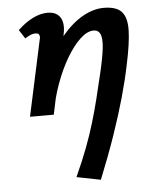

<svg xmlns="http://www.w3.org/2000/svg" viewBox="-52 -472 647 805"><g transform="rotate(-5 271.5 -69.5)"><path d="M239 269Q269 203 289 150Q309 97 323.5 48.5Q338 0 350.5 -50Q363 -100 377 -160Q392 -224 396 -262.5Q400 -301 392 -319Q384 -337 364 -337Q337 -337 307.5 -309.5Q278 -282 250 -235Q222 -188 200 -127.5Q178 -67 167 0H93Q118 -111 155 -191.5Q192 -272 236 -324.5Q280 -377 325.5 -402.5Q371 -428 414 -428Q468 -428 490 -403Q512 -378 510.5 -324Q509 -270 490 -182Q477 -118 457 -47Q437 24 408.5 107Q380 190 340 289ZM67 0 136 -320Q138 -326 137.5 -332Q137 -338 133.5 -342Q130 -346 120 -346Q108 -346 96.5 -340.5Q85 -335 76 -329L52 -366Q82 -395 114.5 -411.5Q147 -428 178 -428Q204 -428 219.5 -416Q235 -404 239.5 -382Q244 -360 237 -329L167 0Z"/></g></svg>

Font: Ysabeau Infant
Style: Bold Italic
Weight: 700
Italic angle: -12°
Designer: Christian Thalmann (Catharsis Fonts)
Version: Version 2.001;gftools[0.9.30]; featfreeze: ss01,ss02,lnum